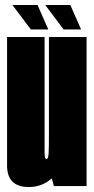

<svg xmlns="http://www.w3.org/2000/svg" viewBox="-20 -749 378 773"><path d="M197 0 188.5 -31Q149.5 4 96 4Q8.5 4 8.5 -82.5V-600H159.5V-134Q159.5 -108.5 167 -108.5Q174.5 -108.5 175.8 -132Q177 -155.5 177 -206.5V-600H328.5V0ZM236 -630.5 162 -729H263L306.5 -630.5ZM104 -630.5 30 -729H131L174.5 -630.5Z"/></svg>

Font: Anybody UltraCondensed ExtraBold
Style: Regular
Weight: 800
Width: 1
Designer: Tyler Finck
Foundry: Etcetera Type Company
Version: Version 1.010; ttfautohint (v1.8.3) -l 8 -r 50 -G 200 -x 14 